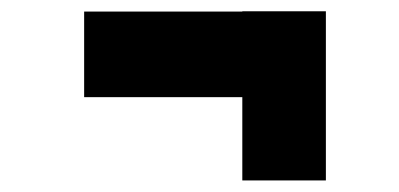

<svg xmlns="http://www.w3.org/2000/svg" viewBox="-20 -398 690 332"><path d="M399 -86V-378.5H543.5V-86ZM125.5 -230V-378H455.5V-230Z"/></svg>

Font: Trispace Thin ExtraBold
Style: Regular
Weight: 800
Version: Version 1.210